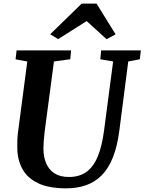

<svg xmlns="http://www.w3.org/2000/svg" viewBox="-20 -1018 789 1048"><path d="M680 -682.5 631.5 -306Q620.5 -220 596.5 -159.5Q572.5 -99 535.8 -61.8Q499 -24.5 450.2 -7.2Q401.5 10 341.5 10Q245 10 186.8 -18.5Q128.5 -47 101.8 -96.5Q75 -146 74.5 -209Q74 -228 74.5 -248.2Q75 -268.5 77.5 -290L129 -682.5L65 -694L70.5 -743H368L363.5 -694.5L274.5 -682.5L224 -302Q220.5 -273.5 218.8 -248.8Q217 -224 217 -205.5Q217.5 -161 232.2 -126.2Q247 -91.5 277.5 -71.8Q308 -52 356.5 -52Q414 -52 452.5 -80.2Q491 -108.5 514 -165Q537 -221.5 548 -306L597.5 -682.5L527.5 -694.5L532 -743H749L743 -694.5ZM254 -831 426 -998.5H507L611 -830.5L561.5 -804Q534.5 -828.5 507.5 -853.5Q480.5 -878.5 453 -903Q414 -878.5 375.2 -853.8Q336.5 -829 297.5 -804.5Z"/></svg>

Font: Merriweather 20pt
Style: Bold Italic
Weight: 700
Italic angle: -7.8°
Version: Version 2.101